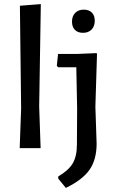

<svg xmlns="http://www.w3.org/2000/svg" viewBox="-20 -722 569 936"><path d="M179 -702 171 -203 178 0H76L83 -194L77 -694ZM442 -621Q442 -594 426.5 -578Q411 -562 385 -562Q359 -562 345 -576.5Q331 -591 331 -617Q331 -643 346.5 -659Q362 -675 388 -675Q414 -675 428 -660.5Q442 -646 442 -621ZM449 -463 453 -461 445 -202 451 -22Q451 56 416.5 105.5Q382 155 301 194L264 149V138Q314 109 334.5 74.5Q355 40 355 -18L356 -193L352 -394H264L257 -401L263 -459H354Z"/></svg>

Font: Alegreya Sans Medium
Style: Regular
Weight: 500
Designer: Juan Pablo del Peral
Foundry: Huerta Tipografica
Version: Version 2.007